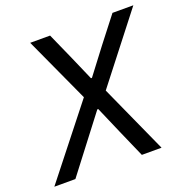

<svg xmlns="http://www.w3.org/2000/svg" viewBox="-144 -816 913 934"><g transform="rotate(-20 312.5 -349.0)"><path d="M536 0H434L372 -141L311 -282H306L198 -141L90 0H-19L265 -360L110 -698H213L271 -568L329 -435H334L435 -568L536 -698H644L376 -354Z"/></g></svg>

Font: IBM Plex Mono Text
Style: Italic
Weight: 450
Italic angle: -9°
Monospace: yes
Designer: Mike Abbink, Paul van der Laan, Pieter van Rosmalen
Foundry: Bold Monday
Version: Version 2.1